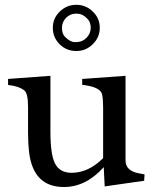

<svg xmlns="http://www.w3.org/2000/svg" viewBox="-20 -749 622 779"><path d="M270.5 -47.9Q338.9 -47.9 398.4 -107.4V-314Q398.4 -344.2 394.5 -364.7Q388.7 -396.5 313.5 -404.8V-428.7L489.3 -441.4V-98.1Q489.3 -58.1 538.1 -46.9Q551.8 -43.9 566.4 -41.5L564.9 -15.6L404.8 7.3L400.9 -70.8Q328.6 9.8 239.3 9.8Q116.7 9.8 98.6 -127.4Q93.8 -167 93.8 -209.5V-314.9Q93.8 -369.6 79.1 -381.8Q57.1 -399.4 12.7 -404.3V-428.7L184.6 -441.4V-214.8Q184.6 -122.1 203.1 -85.9Q222.2 -47.9 270.5 -47.9ZM248 -676.8Q231.4 -659.2 231.4 -636.2Q231.4 -611.8 243.7 -599.6Q265.1 -578.1 283.4 -578.1Q301.8 -578.1 312.5 -582.8Q323.2 -587.4 331.1 -595.7Q348.1 -613.3 348.1 -636.2Q348.1 -658.7 335.7 -671.6Q323.2 -684.6 312.5 -689.2Q301.8 -693.8 289.3 -693.8Q276.9 -693.8 266.4 -689.2Q255.9 -684.6 248 -676.8ZM289.6 -729.5Q328.6 -729.5 356.9 -701.7Q384.8 -674.8 384.8 -636.2Q384.8 -597.7 356.9 -570.3Q329.1 -542 289.6 -542Q249.5 -542 221.9 -569.6Q194.3 -597.2 194.3 -636.2Q194.3 -674.8 222.2 -701.7Q250.5 -729.5 289.6 -729.5Z"/></svg>

Font: RadleyRegular
Style: Regular
Weight: 400
Designer: vernon adams
Foundry: vernon adams
Version: Version 1.000;PS 001.001;hotconv 1.0.56